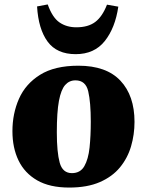

<svg xmlns="http://www.w3.org/2000/svg" viewBox="-20 -829 662 865"><path d="M292 16Q204 16 147.5 -16.5Q91 -49 63.5 -106Q36 -163 36 -238Q36 -317 65.5 -384Q95 -451 160.5 -492Q226 -533 333 -533Q459 -533 522.5 -465.5Q586 -398 586 -280Q586 -223 570.5 -170Q555 -117 520.5 -75Q486 -33 429.5 -8.5Q373 16 292 16ZM304 -49Q342 -49 360 -80.5Q378 -112 383.5 -164.5Q389 -217 389 -281Q389 -368 377.5 -417.5Q366 -467 320 -467Q292 -467 273.5 -446Q255 -425 245.5 -374.5Q236 -324 236 -233Q236 -143 249 -96Q262 -49 304 -49ZM321 -585Q236 -585 194.5 -641.5Q153 -698 147 -800L195 -809Q216 -750 248 -728Q280 -706 324 -706Q377 -706 409 -730Q441 -754 462 -808L513 -799Q499 -703 452 -644Q405 -585 321 -585Z"/></svg>

Font: Literata 36pt ExtraBold
Style: Italic
Weight: 800
Italic angle: -2°
Designer: Latin by Veronika Burian and Jose Scaglione. Greek by Irene Vlachou. Cyrillic by Vera Evstafieva
Foundry: TypeTogether
Version: Version 3.002